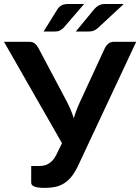

<svg xmlns="http://www.w3.org/2000/svg" viewBox="-27 -932 701 960"><path d="M654 -723 362 -100.5Q346.5 -68 329 -47Q311.5 -26 291.2 -14Q271 -2 247.8 2.8Q224.5 7.5 198 7.5Q162 7.5 145.5 1Q129 -5.5 129 -18V-102H168Q179 -102 190.5 -104Q202 -106 213.2 -112Q224.5 -118 235 -129Q245.5 -140 254.5 -158L283 -216L-7 -723H119Q136.5 -723 147 -714.5Q157.5 -706 164.5 -693L305 -428Q316.5 -406 325.8 -384.5Q335 -363 342 -340.5Q355 -385.5 375.5 -428L498 -693Q503.5 -704 514.5 -713.5Q525.5 -723 542.5 -723ZM393.5 -912 290.5 -792.5Q280.5 -784 272 -779.2Q263.5 -774.5 249.5 -774.5H191L260 -885.5Q268 -898 280.5 -905Q293 -912 313.5 -912ZM592 -912 463 -792.5Q453 -783.5 442.8 -779Q432.5 -774.5 418 -774.5H352L443.5 -885.5Q453.5 -897.5 466.5 -904.8Q479.5 -912 500 -912Z"/></svg>

Font: Lato 2
Style: Bold
Weight: 700
Designer: Lukasz Dziedzic with Adam Twardoch and Botio Nikoltchev
Foundry: tyPoland Lukasz Dziedzic
Version: Version 2.015; 2015-08-06; http://www.latofonts.com/